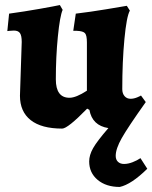

<svg xmlns="http://www.w3.org/2000/svg" viewBox="-20 -498 603 760"><path d="M563 170Q500 232 454 242Q400 242 366.5 214Q333 186 333 141Q333 116 348.5 88.5Q364 61 409 9Q345 -1 334 -63L325 -68Q248 11 226 11Q144 11 101.5 -22.5Q59 -56 59 -119L66 -332Q66 -357 59 -367Q52 -377 35 -377Q26 -377 18.5 -376Q11 -375 9 -375L16 -444Q75 -452 137 -463Q199 -474 217 -478L228 -459Q217 -434 209 -353Q201 -272 201 -184Q201 -111 255 -111Q281 -111 324 -139V-330Q324 -358 316.5 -366.5Q309 -375 284 -376H270L280 -444Q339 -451 401.5 -461.5Q464 -472 482 -475L494 -456Q481 -433 472.5 -343.5Q464 -254 464 -145Q464 -128 473 -117.5Q482 -107 497 -107Q510 -107 524 -113Q538 -119 538 -120L557 -94Q486 6 462 48.5Q438 91 438 119Q438 134 447 142.5Q456 151 471 151Q487 151 505 144Q523 137 536 128Z"/></svg>

Font: Alegreya ExtraBold
Style: Regular
Weight: 800
Designer: Juan Pablo del Peral
Foundry: Huerta Tipografica
Version: Version 2.007; ttfautohint (v1.6)